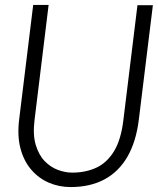

<svg xmlns="http://www.w3.org/2000/svg" viewBox="-20 -748 640 778"><path d="M266 10Q219.5 10 178.5 -7.5Q137.5 -25 107.2 -59.8Q77 -94.5 63.2 -145.5Q49.5 -196.5 57.5 -263L114.5 -728H177L120 -262Q112.5 -202 124.8 -161Q137 -120 161 -95.2Q185 -70.5 214.8 -59.5Q244.5 -48.5 272.5 -48.5Q327 -48.5 370.2 -68.5Q413.5 -88.5 442 -135.2Q470.5 -182 480 -262L537 -727H599.5L542.5 -263Q531.5 -174 496.5 -113.2Q461.5 -52.5 403.5 -21.2Q345.5 10 266 10Z"/></svg>

Font: Spline Sans Mono Light
Style: Italic
Weight: 300
Italic angle: -4°
Monospace: yes
Version: Version 1.004